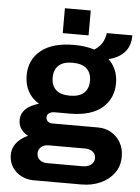

<svg xmlns="http://www.w3.org/2000/svg" viewBox="-60 -771 731 999"><g transform="rotate(5 305.5 -271.0)"><path d="M155 182Q119 182 89.5 167Q60 152 42 124.5Q24 97 24 61Q24 35 34.5 15Q45 -5 63.5 -20.5Q82 -36 105 -46Q81 -58 67.5 -78Q54 -98 54 -125Q54 -148 66 -166.5Q78 -185 99.5 -197.5Q121 -210 147 -217Q109 -240 89.5 -276Q70 -312 70 -359Q70 -440 129.5 -489Q189 -538 303 -538Q364 -538 409 -523Q443 -545 454.5 -572.5Q466 -600 466 -614H600Q600 -558 569.5 -525Q539 -492 487 -480Q511 -458 524 -427Q537 -396 537 -359Q537 -278 479.5 -229Q422 -180 311 -180H231Q214 -180 203 -172Q192 -164 192 -150Q192 -138 201 -129.5Q210 -121 225 -121H464Q502 -121 532.5 -103.5Q563 -86 581.5 -54.5Q600 -23 600 20Q600 69 573.5 105.5Q547 142 502.5 162Q458 182 404 182ZM215 87H402Q428 87 445 74Q462 61 462 40Q462 18 446 6Q430 -6 408 -6H215Q192 -6 177 7Q162 20 162 40Q162 61 177 74Q192 87 215 87ZM303 -273Q352 -273 376.5 -295.5Q401 -318 401 -359Q401 -400 376.5 -422.5Q352 -445 303 -445Q254 -445 230 -422.5Q206 -400 206 -359Q206 -318 230 -295.5Q254 -273 303 -273ZM238 -594V-724H373V-594Z"/></g></svg>

Font: Archivo VF Beta
Style: Regular
Weight: 400
Designer: Hector Gatti
Foundry: Omnibus-Type
Version: Version 1.002